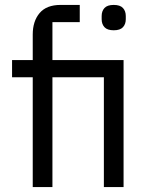

<svg xmlns="http://www.w3.org/2000/svg" viewBox="-20 -760 607 780"><path d="M113 -446H29V-516H113V-620Q113 -674 141 -707Q169 -740 226 -740H304V-670H193V-516H482V0H402V-446H193V0H113ZM442 -637Q416 -637 404.5 -649.5Q393 -662 393 -682V-695Q393 -715 404.5 -727.5Q416 -740 442 -740Q468 -740 479.5 -727.5Q491 -715 491 -695V-682Q491 -662 479.5 -649.5Q468 -637 442 -637Z"/></svg>

Font: IBM Plex Sans Thai Looped
Style: Regular
Weight: 400
Designer: Mike Abbink, Paul van der Laan, Pieter van Rosmalen, Ben Mitchell, Mark Frömberg
Foundry: Bold Monday
Version: Version 1.1